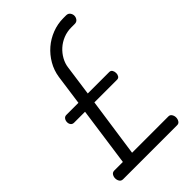

<svg xmlns="http://www.w3.org/2000/svg" viewBox="-228 -856 944 944"><g transform="rotate(-45 243.5 -384.0)"><path d="M425 -61Q436 -61 442 -51.5Q448 -42 448 -31Q448 -19 442 -9.5Q436 0 425 0H49Q36 0 30 -9.5Q24 -19 24 -31Q24 -42 30 -51.5Q36 -61 49 -61H108L151 -367H75Q64 -367 58 -374.5Q52 -382 52 -393Q52 -404 58 -412.5Q64 -421 75 -421H159L181 -579Q187 -619 207 -653.5Q227 -688 256.5 -713.5Q286 -739 323.5 -753.5Q361 -768 401 -768H420Q434 -768 441 -758.5Q448 -749 448 -738Q448 -727 441 -717.5Q434 -708 420 -708H396Q367 -708 341 -697.5Q315 -687 295 -669Q275 -651 262 -627.5Q249 -604 246 -579L224 -421H373Q384 -421 389 -412.5Q394 -404 394 -393Q394 -383 389 -375Q384 -367 373 -367H216L172 -61Z"/></g></svg>

Font: Dosis
Style: Book
Weight: 400
Designer: EdgarTolentino, PabloImpallari, IginoMarini
Foundry: EdgarTolentino, PabloImpallari, IginoMarini
Version: Version 1.007